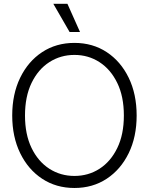

<svg xmlns="http://www.w3.org/2000/svg" viewBox="-20 -959 768 990"><path d="M363.8 10.3Q269.5 10.3 197.3 -37.4Q125 -85 84 -169.4Q43 -253.9 43 -363.3Q43 -473.6 84 -558.1Q125 -642.6 197.3 -690.2Q269.5 -737.8 363.8 -737.8Q458 -737.8 530.3 -690.2Q602.5 -642.6 643.6 -558.1Q684.6 -473.6 684.6 -363.3Q684.6 -253.4 643.6 -169.2Q602.5 -85 530.3 -37.4Q458 10.3 363.8 10.3ZM363.8 -51.8Q435.5 -51.8 493.2 -88.9Q550.8 -126 584.7 -195.8Q618.7 -265.6 618.7 -363.3Q618.7 -461.4 584.7 -531.2Q550.8 -601.1 493.2 -638.4Q435.5 -675.8 363.8 -675.8Q292.5 -675.8 234.6 -638.7Q176.8 -601.6 142.8 -531.5Q108.9 -461.4 108.9 -363.3Q108.9 -266.1 142.6 -196.3Q176.3 -126.5 234.1 -89.1Q292 -51.8 363.8 -51.8ZM338.9 -793.9 254.9 -939.5H327.6L392.6 -793.9Z"/></svg>

Font: Inter Display Light
Style: Regular
Weight: 300
Designer: Rasmus Andersson
Foundry: rsms
Version: Version 4.000;git-a52131595